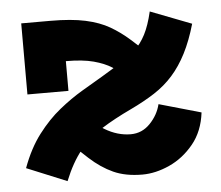

<svg xmlns="http://www.w3.org/2000/svg" viewBox="-42 -532 681 592"><g transform="rotate(-5 298.0 -235.5)"><path d="M442 -485 569 -436Q554 -384 534.5 -346Q515 -308 490 -280Q465 -252 432.5 -231Q400 -210 358 -190Q305 -165 265.5 -140Q226 -115 196.5 -79Q167 -43 144 14L20 -37Q42 -97 74 -139Q106 -181 142 -210Q178 -239 213.5 -260Q249 -281 278 -298Q313 -319 339 -335Q365 -351 384.5 -369.5Q404 -388 418 -415Q432 -442 442 -485ZM376 14Q324 14 286.5 -3Q249 -20 214 -52Q179 -84 134 -128L174 -204Q232 -160 271 -136.5Q310 -113 351 -113Q386 -113 411 -139Q436 -165 444 -198L574 -161Q567 -103 535 -64Q503 -25 460 -5.5Q417 14 376 14ZM44 -263V-483H134Q199 -483 242.5 -473.5Q286 -464 317 -446Q348 -428 375.5 -403.5Q403 -379 436 -349L375 -270Q362 -281 348 -295Q334 -309 312 -323Q290 -337 256.5 -346Q223 -355 171 -355V-263Z"/></g></svg>

Font: BioRhyme ExtraBold ExtraBold
Style: Regular
Weight: 800
Version: Version 1.600;gftools[0.9.33]